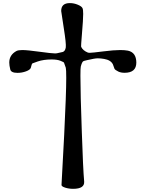

<svg xmlns="http://www.w3.org/2000/svg" viewBox="-20 -945 952 1224"><path d="M399.4 -513.2Q393.1 -529.8 387.7 -546.4Q386.2 -548.8 365.7 -557.4Q345.2 -565.9 309.1 -565.9Q257.8 -565.9 220.7 -553.2Q188.5 -542 187 -541Q182.1 -538.1 176.3 -512.7Q172.4 -500 146 -490.2Q119.6 -480.5 91.8 -480.5Q50.3 -480.5 45.4 -502.4Q39.1 -527.8 39.1 -546.4Q39.1 -595.2 85.4 -620.1Q95.7 -625.5 122.1 -626Q153.3 -626 231.4 -615.2Q309.6 -604.5 329.6 -604.5Q340.8 -604.5 345.7 -606Q362.8 -609.9 380.4 -613.8Q395.5 -618.7 399.4 -643.1Q402.3 -667.5 386.7 -765.1Q370.1 -869.1 370.1 -875Q370.1 -925.3 425.3 -925.3Q451.2 -925.3 476.3 -914.8Q501.5 -904.3 506.3 -892.1Q510.3 -883.3 510.3 -856Q510.3 -820.8 502.4 -728.5Q495.6 -649.9 497.6 -646Q508.8 -622.6 540 -609.9Q543.9 -608.4 553.2 -608.4Q567.4 -608.4 637 -617.2Q706.5 -626 746.1 -626Q775.4 -626 795.4 -622.1Q848.6 -610.8 849.1 -546.4Q849.1 -481 774.4 -481Q751 -481 734.4 -488.8Q713.9 -499 710 -506.3Q704.6 -520.5 699.7 -534.7Q686.5 -562 644 -569.3Q622.1 -573.2 603 -573.2Q584 -573.2 534.7 -561.5Q512.7 -556.6 510.3 -554.2Q502.4 -548.8 495.1 -521Q492.7 -513.2 492.7 -462.4Q492.7 -347.7 501.5 -106Q509.3 131.3 516.6 212.9Q519.5 258.3 447.3 258.8Q418.9 258.8 395.5 251.2Q372.1 243.7 372.1 234.4Q380.9 74.2 389.2 -85.4Q402.3 -348.6 402.3 -448.7Q402.3 -502.9 399.4 -513.2Z"/></svg>

Font: Accordance
Style: Regular
Weight: 400
Version: Version 1.1 (build May 11, 2018) Miklal Software Solutions, 